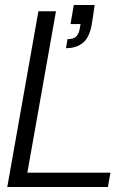

<svg xmlns="http://www.w3.org/2000/svg" viewBox="-20 -745 515 765"><path d="M9 0 133 -700H203L89 -57H420L410 0ZM243 -553 249 -589Q272 -589 282.5 -598.5Q293 -608 297 -627L301 -649H261L274 -725H357Q354 -700 351 -682Q348 -664 345 -645Q336 -595 310 -574Q284 -553 243 -553Z"/></svg>

Font: DM Sans 36pt Light
Style: Italic
Weight: 300
Italic angle: -10°
Designer: Colophon Foundry, Jonny Pinhorn
Foundry: Colophon Foundry
Version: Version 4.004;gftools[0.9.30]